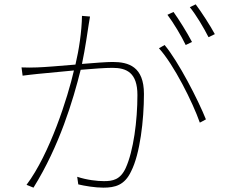

<svg xmlns="http://www.w3.org/2000/svg" viewBox="-20 -847 1040 883"><path d="M737 -640 711 -625C780 -549 866 -377 899 -283L927 -298C891 -388 800 -565 737 -640ZM778 -792 750 -779C778 -742 815 -680 834 -640L863 -654C840 -698 803 -757 778 -792ZM880 -827 853 -814C883 -777 916 -721 939 -676L968 -690C947 -729 907 -791 880 -827ZM79 -537 84 -499C105 -502 136 -505 153 -507L320 -523C292 -400 209 -139 102 3L134 16C254 -177 316 -386 351 -526C409 -531 465 -535 497 -535C562 -535 612 -513 612 -410C612 -292 594 -153 558 -74C533 -20 498 -14 458 -14C428 -14 380 -19 335 -34L340 1C369 8 417 16 455 16C509 16 553 5 583 -59C624 -139 642 -295 642 -415C642 -541 571 -562 498 -562C472 -562 417 -558 357 -553C372 -623 384 -710 388 -735C390 -749 392 -760 394 -771L357 -774C356 -702 343 -617 327 -550C256 -544 185 -538 151 -537C124 -536 106 -536 79 -537Z"/></svg>

Font: Harano Aji Gothic KR ExtraLight
Style: Regular
Weight: 250
Foundry: Masamichi Hosoda
Version: HaranoAjiGothicKR-ExtraLight version 20220220;ttx 4.29.1